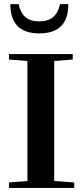

<svg xmlns="http://www.w3.org/2000/svg" viewBox="-20 -931 412 951"><path d="M175.3 -765.6Q31.2 -765.6 31.2 -910.6H72.3Q81.1 -867.7 105.7 -846.4Q130.4 -825.2 174.3 -825.2Q218.3 -825.2 243.2 -846.4Q268.1 -867.7 277.3 -910.6H318.4Q318.4 -765.6 175.3 -765.6ZM24.4 0V-27.3L115.7 -34.2V-628.9L24.4 -636.2V-663.1H340.3V-636.2L248.5 -628.9V-34.7L347.7 -27.3V0Z"/></svg>

Font: Elstob SemiBold
Style: Regular
Weight: 600
Designer: Peter S. Baker
Version: Version 1.015